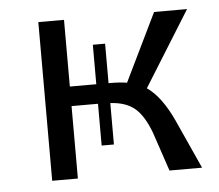

<svg xmlns="http://www.w3.org/2000/svg" viewBox="-39 -456 570 499"><g transform="rotate(-5 246.0 -207.0)"><path d="M246 -188V-80H214V-189H145V0H78V-414H145V-240H214V-343H246V-240H249Q275 -240 294 -237L380 -414H466L344 -218Q381 -193 411 -128L469 0H384L350 -101Q333 -147 309.5 -166.5Q286 -186 246 -188Z"/></g></svg>

Font: LXGW Bright TC
Style: Regular
Weight: 400
Designer: Christian Thalmann (Catharsis Fonts)
Foundry: LXGW / Christian Thalmann (Catharsis Fonts) / Fontworks Inc.
Version: Version 5.501